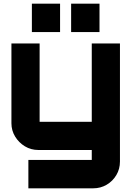

<svg xmlns="http://www.w3.org/2000/svg" viewBox="-20 -814 725 1042"><path d="M134 208V54H478Q478 54 478 54Q478 54 478 54V0H188Q148 0 115 -20Q82 -40 62 -73Q42 -106 42 -145V-578H195V-153Q195 -153 195 -153Q195 -153 195 -153H478Q478 -153 478 -153Q478 -153 478 -153V-578H631V63Q631 103 611.5 136Q592 169 559 188.5Q526 208 486 208ZM366 -640V-794H520V-640ZM153 -640V-794H306V-640Z"/></svg>

Font: Orbitron Black
Style: Regular
Weight: 900
Designer: Matt McInerney
Foundry: The League of Moveable Type
Version: Version 2.001